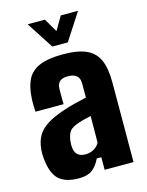

<svg xmlns="http://www.w3.org/2000/svg" viewBox="-121 -874 732 957"><g transform="rotate(-15 245.5 -396.0)"><path d="M166 8Q96 8 62 -24.5Q28 -57 21 -137Q20 -145 20 -159Q20 -173 21 -180Q25 -221 41.5 -249.5Q58 -278 92.5 -300Q127 -322 185 -341Q215 -351 241.5 -357.5Q268 -364 303 -372V-446Q303 -498 242 -498Q190 -498 187 -453Q187 -448 186.5 -428.5Q186 -409 186.5 -390.5Q187 -372 187 -369H42Q41 -375 40.5 -395.5Q40 -416 41 -436Q44 -497 63.5 -535Q83 -573 127 -591.5Q171 -610 247 -610Q325 -610 369 -589.5Q413 -569 431.5 -525.5Q450 -482 450 -412L449 0H300V-65H277Q258 -27 234 -9.5Q210 8 166 8ZM229 -99Q252 -99 271.5 -110Q291 -121 301 -140L302 -277Q282 -273 261 -267.5Q240 -262 223 -255Q192 -243 183 -223Q174 -203 172 -180Q171 -167 171 -163Q171 -159 172 -148Q177 -99 229 -99ZM117 -800H206L247 -730L288 -800H377L287 -661H207Z"/></g></svg>

Font: Big Shoulders Text Black
Style: Regular
Weight: 900
Designer: Patric King
Foundry: XO Type Co
Version: Version 1.000; ttfautohint (v1.8.2)